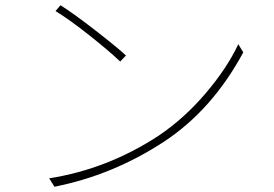

<svg xmlns="http://www.w3.org/2000/svg" viewBox="-20 -709 1040 730"><path d="M210 -689Q258 -659 340 -595.5Q422 -532 459 -498L437 -475Q395 -515 320 -574.5Q245 -634 191 -667ZM167 -31Q389 -66 583 -193Q681 -259 762.5 -355Q844 -451 886 -541L905 -510Q787 -291 603 -170Q409 -43 187 1Z"/></svg>

Font: Noto Sans Korean Thin
Style: Regular
Weight: 250
Designer: Ryoko NISHIZUKA  (kana & ideographs); Paul D. Hunt (Latin, Greek & Cyrillic); Wenlong ZHANG  (bopomofo); Sandoll Communi
Foundry: Adobe Systems Incorporated
Version: Version 1.0001;PS 1;hotconv 1.0.78;makeotf.lib2.5.61930